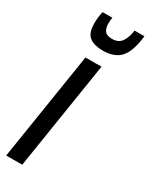

<svg xmlns="http://www.w3.org/2000/svg" viewBox="-204 -788 653 831"><g transform="rotate(30 122.0 -373.0)"><path d="M72 0H-8L77 -539H157ZM126 -602Q84 -602 60 -619.5Q36 -637 36 -687Q36 -717 43 -746H92Q89 -733 89 -716Q89 -693 99 -679.5Q109 -666 136 -666Q168 -666 183 -688Q198 -710 203 -746H252Q243 -667 214 -634.5Q185 -602 126 -602Z"/></g></svg>

Font: Georama Extra Condensed Medium
Style: Italic
Weight: 500
Width: 2
Italic angle: -9°
Designer: Jean-Baptiste Levee
Foundry: Production Type
Version: Version 1.000